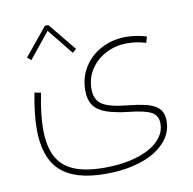

<svg xmlns="http://www.w3.org/2000/svg" viewBox="-79 -515 872 867"><g transform="rotate(-10 357.0 -81.5)"><path d="M627.9 -306.6Q604 -314 580.6 -317.6Q557.1 -321.3 534.7 -321.3Q470.7 -321.3 419.9 -294.2Q369.1 -267.1 340.1 -220.2Q311 -173.3 311 -114.3Q311 -73.2 328.1 -47.4Q345.2 -21.5 384.3 -7.1Q423.3 7.3 489.7 14.6Q564 22.5 591.8 38.8Q619.6 55.2 619.6 90.8Q619.6 125 599.1 153.1Q578.6 181.2 541 201.4Q503.4 221.7 451.4 232.7Q399.4 243.7 336.4 243.7Q251 243.7 197.3 221.2Q143.6 198.7 118.4 150.4Q93.3 102.1 93.3 25.4Q93.3 -9.3 98.1 -50.8Q103 -92.3 112.8 -139.6L83.5 -145.5Q74.2 -97.2 69.6 -56.2Q64.9 -15.1 64.9 19.5Q64.9 149.9 130.6 210.9Q196.3 272 337.4 272Q407.2 272 464.4 258.5Q521.5 245.1 562.7 220Q604 194.8 626.5 160.4Q648.9 126 648.9 84Q648.9 60.5 640.9 43.5Q632.8 26.4 614.5 14.9Q596.2 3.4 566.2 -3.7Q536.1 -10.7 492.2 -15.1Q404.8 -23.4 372.3 -45.2Q339.8 -66.9 339.8 -115.7Q339.8 -166 365.7 -205.8Q391.6 -245.6 436 -268.8Q480.5 -292 536.1 -292Q556.2 -292 576.7 -288.8Q597.2 -285.6 619.6 -278.8ZM182.6 -434.6 78.1 -307.1 95.2 -292 190.4 -409.7 285.6 -292 302.7 -307.1 198.2 -434.6Z"/></g></svg>

Font: Estedad-FD-VF Thin
Style: Regular
Weight: 100
Designer: Amin Abedi
Version: Version 5.0